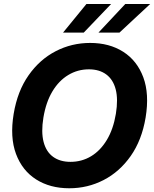

<svg xmlns="http://www.w3.org/2000/svg" viewBox="-20 -958 792 987"><path d="M335.9 9.8Q237.3 9.8 165.8 -35.6Q94.2 -81.1 62.3 -166.7Q30.3 -252.4 50.3 -373Q69.8 -489.7 127 -571Q184.1 -652.3 266.4 -694.8Q348.6 -737.3 443.4 -737.3Q542 -737.3 613.3 -691.9Q684.6 -646.5 716.6 -560.8Q748.5 -475.1 728.5 -353.5Q709 -237.3 651.9 -156Q594.7 -74.7 512.7 -32.5Q430.7 9.8 335.9 9.8ZM342.3 -126Q400.4 -126 448.2 -154.8Q496.1 -183.6 529.3 -238.8Q562.5 -293.9 575.7 -373Q587.9 -448.2 574.7 -498.8Q561.5 -549.3 526.1 -575.4Q490.7 -601.6 437 -601.6Q379.4 -601.6 331.1 -572.5Q282.7 -543.5 249.5 -488.3Q216.3 -433.1 203.1 -353.5Q190.9 -279.3 204.1 -228.5Q217.3 -177.7 252.9 -151.9Q288.6 -126 342.3 -126ZM486.3 -790.5 624 -937.5H752L594.2 -790.5ZM304.2 -790.5 424.3 -937.5H551.3L410.6 -790.5Z"/></svg>

Font: Inter Tight
Style: Bold Italic
Weight: 700
Italic angle: -9.39999°
Designer: Rasmus Andersson
Foundry: rsms
Version: Version 3.004